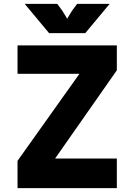

<svg xmlns="http://www.w3.org/2000/svg" viewBox="-20 -966 690 986"><path d="M70 -733V-587H388L70 -140V0H580V-152H263L580 -605V-733ZM107 -946 232 -796H418L543 -946H376L350 -911L325 -870L300 -911L274 -946Z"/></svg>

Font: Kreadon Extra Bold
Style: Regular
Weight: 800
Designer: kohakuno
Foundry: StudioGnu
Version: Version 1.000;Glyphs 3.1.2 (3151)